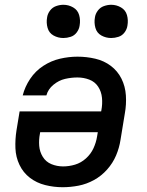

<svg xmlns="http://www.w3.org/2000/svg" viewBox="-20 -775 616 803"><path d="M242 8Q275 8 308.5 1.5Q342 -5 373 -22Q404 -39 428 -66Q452 -93 465.5 -125Q479 -157 484 -190L502 -300Q509 -338 506.5 -376Q504 -414 488 -446Q472 -478 443.5 -499.5Q415 -521 378.5 -529.5Q342 -538 304 -538Q268 -538 231 -529.5Q194 -521 161 -499.5Q128 -478 106 -445Q84 -412 75 -376H174Q181 -402 203.5 -420.5Q226 -439 252 -445Q278 -451 304 -451Q330 -451 353.5 -442Q377 -433 390.5 -412.5Q404 -392 406.5 -366Q409 -340 404 -314L403 -309H62L49 -230Q43 -192 44.5 -155Q46 -118 61.5 -85.5Q77 -53 105 -31.5Q133 -10 169 -1Q205 8 242 8ZM244 -79Q218 -79 195 -88.5Q172 -98 159 -119Q146 -140 144 -165Q142 -190 147 -216L148 -222H389L386 -204Q382 -179 371 -155Q360 -131 339.5 -112.5Q319 -94 294 -86.5Q269 -79 244 -79ZM445 -616Q460 -616 475.5 -621Q491 -626 501 -639.5Q511 -653 513 -668Q517 -691 511 -712Q505 -733 486 -744Q467 -755 445 -755Q430 -755 414.5 -749.5Q399 -744 389 -730.5Q379 -717 377 -702Q373 -680 379 -658.5Q385 -637 404 -626.5Q423 -616 445 -616ZM245 -616Q260 -616 275.5 -621Q291 -626 301 -639.5Q311 -653 313 -668Q317 -691 311 -712Q305 -733 286 -744Q267 -755 245 -755Q230 -755 214.5 -749.5Q199 -744 189 -730.5Q179 -717 177 -702Q173 -680 179 -658.5Q185 -637 204 -626.5Q223 -616 245 -616Z"/></svg>

Font: Iosevka Sparkle Medium Oblique
Style: Regular
Weight: 500
Italic angle: -9°
Designer: Belleve Invis
Foundry: Belleve Invis
Version: Version 4.5.0; ttfautohint (v1.8.3)